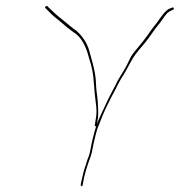

<svg xmlns="http://www.w3.org/2000/svg" viewBox="-20 -636 615 657"><path d="M307.2 -204C309.4 -204 310.8 -205.3 311.2 -208L315.3 -234C316.2 -239.3 316.3 -250.3 315.7 -267C315.1 -283.7 314 -297 312.6 -307C311.7 -313.7 310.8 -320.2 310.1 -326.5C309.3 -332.8 308.6 -343.6 308 -358.7C307.3 -373.8 303.7 -394.2 297.1 -420C295.5 -426.7 293.6 -433.2 291.6 -439.5C289.6 -445.8 287.8 -452.7 286.1 -460.1C284.5 -467.5 280.9 -476.8 275.3 -488C272.6 -493.3 268.6 -499.7 263.3 -507C258 -514.3 251.1 -521.9 242.8 -529.7C231.8 -537.4 221 -545.7 210.9 -554.5C205.9 -558.8 200.5 -563.3 194.5 -568L179 -580.5C172.8 -585.5 167.4 -590.3 162.8 -595C158.2 -599.7 153.6 -604 148.9 -608L142 -615C140.2 -616.3 138.1 -615.8 135.7 -613.5C133.4 -611.2 133.4 -609.3 135.9 -608L155.7 -588C160.3 -583.3 165.9 -578.5 172.4 -573.5C178.9 -568.5 184.3 -564.2 188.3 -560.5C192.4 -556.8 199.4 -550.9 209.3 -542.7C219.2 -534.6 230.6 -526.3 242.5 -518C258.7 -503.7 271.2 -482 280.2 -453C281.4 -447.7 283.1 -441.7 285.3 -435C287.5 -428.3 289.4 -421.8 291.2 -415.5C292.9 -409.2 294.5 -402.5 295.9 -395.5C297.3 -388.5 298.4 -380.8 299.4 -372.5C300.3 -364.2 301.1 -355.5 301.6 -346.5C302.2 -337.5 302.8 -329.7 303.5 -323L305.6 -303C306.3 -296.3 307.5 -286.3 309.1 -273C310.8 -259.7 310.6 -246.7 308.6 -234L304.4 -208C304 -205.3 304.9 -204 307.2 -204ZM257.3 -10 256.4 -4C255.9 -0.7 256.7 1 259 1C261.2 1 262.6 -0.7 263.1 -4L264.1 -10C268.2 -35.7 276.8 -65.5 289.9 -99.5C292.8 -107.2 295.4 -117.5 297.4 -130.5C298.4 -136.8 299.6 -142.7 300.9 -148C302.3 -153.3 304.2 -161.2 306.6 -171.5C309.1 -181.9 311.6 -190.7 314.1 -198L319.6 -211.5C322.5 -218.5 325.8 -227.1 329.7 -237.4C333.5 -247.7 343 -267.9 358.1 -298C362.1 -306 365.3 -312.2 367.8 -316.5C370.2 -320.8 372.6 -325.3 375.1 -330C377.6 -334.7 380.4 -340.3 383.5 -346.9C386.5 -353.6 395.4 -368.7 410.2 -392.5C412.8 -396.8 416 -402.7 419.7 -410L431.8 -432C436.3 -439.3 440.4 -445.7 444.3 -451C448.1 -456.3 452.5 -461.8 457.4 -467.5C462.3 -473.2 468.2 -480.2 475.2 -488.5C482.2 -496.8 490.3 -507.6 499.5 -521C508.7 -534.3 515.6 -543.6 520.3 -549C524.4 -553.7 529 -559.8 534.2 -567.5C539.5 -575.2 544.5 -582 549.5 -588C554 -593.5 561.1 -598.1 570.7 -602C574.2 -603.3 575.6 -605.3 574.7 -608C573.7 -610.7 571.8 -611.3 569 -610L561.5 -607C552.1 -604 540.7 -592.5 527 -572.5C521.8 -564.8 515.8 -556.7 508.9 -548.2C502 -539.7 493.5 -528.1 483.4 -513.3C476.2 -502.9 463.3 -486.7 444.7 -464.6C435.4 -453.7 428.7 -444 424.8 -435.5C421.4 -427.8 417.8 -420.5 414.2 -413.5C410.6 -406.5 407.5 -400.8 404.8 -396.5C402.1 -392.2 399.2 -387.5 396.2 -382.5C393.2 -377.5 389.9 -372.2 386.5 -366.5C383.1 -360.8 379.9 -354.6 376.8 -347.8C373.6 -341.1 368.8 -332 362.4 -320.5C359.9 -316.2 356.7 -309.8 352.6 -301.5C348.6 -293.2 344.6 -285 340.9 -277C337.1 -269 330.6 -255.1 321.5 -235.3C312.3 -215.6 304.7 -192.8 298.7 -167C297.1 -160.3 295.7 -154.3 294.3 -149C293 -143.7 291.6 -136.2 290 -126.5C288.5 -116.8 286 -107.3 282.5 -98C280.3 -93.3 278.3 -87.7 276.4 -81C274.6 -74.3 272.5 -67.7 269.9 -61C267.9 -54.3 266.2 -48.7 265 -44Z"/></svg>

Font: Proton
Style: LitCndIt
Weight: 500
Version: Version 1.017